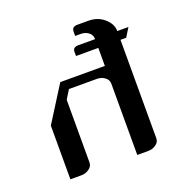

<svg xmlns="http://www.w3.org/2000/svg" viewBox="-94 -551 595 632"><g transform="rotate(-20 204.0 -235.0)"><path d="M47.9 0V-188L126 -312H282.2V-375H204.1V-390.1Q204.1 -405.8 223.1 -405.8H282.2Q282.2 -420.4 271 -429.2Q259.8 -438 244.1 -438H224.1V-453.1Q224.1 -470.2 243.2 -470.2H282.2Q314.5 -470.2 336.9 -450.7Q359.9 -430.7 359.9 -405.8H398.9L379.9 -375H359.9V-30.8Q359.9 -16.6 348.1 -8.8Q336.4 0 320.8 0H282.2V-250Q282.2 -263.2 270.5 -272Q258.8 -280.8 243.2 -280.8H145L126 -250V-30.8Q126 -17.1 113.8 -8.8Q102.1 0 86.9 0Z"/></g></svg>

Font: Hhenum
Style: Regular
Weight: 400
Designer: T. Christopher White
Version: Version 1.0